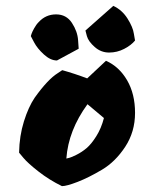

<svg xmlns="http://www.w3.org/2000/svg" viewBox="-20 -629 480 654"><path d="M191 5Q148 -16 111.5 -44.5Q75 -73 60 -91L45 -109Q46 -166 61.5 -215.5Q77 -265 98 -296Q143 -359 177 -380L192 -390Q235 -378 277 -362L341 -422Q386 -402 413 -355.5Q440 -309 440 -244.5Q440 -180 406.5 -129Q373 -78 327.5 -51Q282 -24 244.5 -9.5Q207 5 191 5ZM334 -227 278 -274Q213 -185 206 -89Q210 -90 216.5 -91.5Q223 -93 241 -102Q259 -111 275 -124.5Q291 -138 308 -165Q325 -192 334 -227ZM246 -492 248 -463 174 -423Q152 -423 129.5 -443.5Q107 -464 96 -485L85 -506Q86 -509 87.5 -514Q89 -519 96 -532Q103 -545 112 -554Q136 -580 171 -580Q206 -580 225 -551Q244 -522 246 -492ZM276 -506 271 -525 366 -609Q396 -595 414.5 -565.5Q433 -536 436 -514L440 -491Q427 -475 403 -462.5Q379 -450 351.5 -450Q324 -450 302.5 -469Q281 -488 276 -506Z"/></svg>

Font: Ceviche One
Style: Regular
Weight: 400
Version: Version 1.002